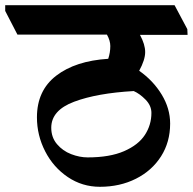

<svg xmlns="http://www.w3.org/2000/svg" viewBox="-76 -689 741 738"><path d="M645 -555H462Q482 -518 482 -489Q482 -459 459 -417Q513 -379 545.5 -325.5Q578 -272 578 -214Q578 -143 543 -88Q508 -33 446.5 -2Q385 29 308 29Q240 29 184.5 -8.5Q129 -46 97.5 -107.5Q66 -169 66 -238Q66 -341 140 -398Q214 -455 340 -463Q348 -487 348 -512Q348 -533 335 -556H-9L-56 -647V-669H595L644 -577ZM438 -339Q297 -331 209 -298Q121 -265 121 -198Q121 -161 143 -135Q165 -109 197.5 -96.5Q230 -84 261 -84Q346 -84 401 -108Q456 -132 481 -170.5Q506 -209 506 -255Q506 -283 483.5 -306Q461 -329 438 -339Z"/></svg>

Font: Martel Heavy
Style: Regular
Weight: 900
Designer: Dan Reynolds
Foundry: Dan Reynolds
Version: Version 1.001; ttfautohint (v1.1) -l 5 -r 5 -G 72 -x 0 -D la